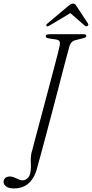

<svg xmlns="http://www.w3.org/2000/svg" viewBox="-83 -892 516 1077"><path d="M306.5 -632Q304 -623.5 294.5 -588.2Q285 -553 271 -499.8Q257 -446.5 240.8 -383.2Q224.5 -320 207.2 -255Q190 -190 174.5 -131.5Q159 -73 147 -29Q135 15 129 36Q119 81.5 100 110Q81 138.5 55 151.8Q29 165 -4 165Q-34 165 -48.5 154.2Q-63 143.5 -63 128Q-62.5 115 -53.5 106.5Q-44.5 98 -27.5 98Q-17.5 98 -8.2 101.2Q1 104.5 9.5 108.8Q18 113 26.5 116.2Q35 119.5 43 119.5Q62 119.5 76.2 102.8Q90.5 86 90.5 40.5Q90.5 33 90 25.5Q89.5 18 89.5 9.5Q89.5 1 90 -8.2Q90.5 -17.5 92.2 -27.8Q94 -38 98 -49.5Q99 -54.5 107.2 -86Q115.5 -117.5 128.8 -166.8Q142 -216 157.5 -274.5Q173 -333 188.8 -392.2Q204.5 -451.5 218.2 -503Q232 -554.5 240.8 -589.8Q249.5 -625 251.5 -635Q255 -653 250.5 -660.8Q246 -668.5 228.5 -671L191 -676.5Q182 -678 177.8 -680.8Q173.5 -683.5 173.5 -689Q173.5 -694.5 179.2 -697.2Q185 -700 197.5 -700H384.5Q394 -700 397.5 -698Q401 -696 401 -691Q401 -685.5 396.2 -682.5Q391.5 -679.5 383 -677.5L349 -669Q337 -666.5 329.2 -662.8Q321.5 -659 316.2 -652Q311 -645 306.5 -632ZM318.5 -822.5H307L392 -748.5Q400.5 -742 407.5 -746Q410.5 -748 412 -751.8Q413.5 -755.5 410.5 -760L346 -858Q342 -865 337.8 -868.5Q333.5 -872 326.5 -872Q320 -872 314 -868.5Q308 -865 299.5 -858L183 -760Q178 -755.5 176.8 -751.8Q175.5 -748 178 -746Q181 -743.5 184.8 -744.5Q188.5 -745.5 194.5 -748.5Z"/></svg>

Font: Fraunces ExtraLight
Style: Italic
Weight: 250
Italic angle: -16°
Version: Version 1.000;[b76b70a41]